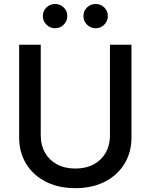

<svg xmlns="http://www.w3.org/2000/svg" viewBox="-20 -958 776 989"><path d="M368.2 11.2Q280.8 11.2 215.6 -22.2Q150.4 -55.7 114.5 -114.7Q78.6 -173.8 78.6 -250V-727.5H189.9V-258.8Q189.9 -210 211.7 -171.6Q233.4 -133.3 273.4 -111.6Q313.5 -89.8 368.2 -89.8Q423.3 -89.8 463.1 -111.6Q502.9 -133.3 524.7 -171.6Q546.4 -210 546.4 -258.8V-727.5H657.2V-250Q657.2 -173.8 621.3 -114.7Q585.4 -55.7 520.5 -22.2Q455.6 11.2 368.2 11.2ZM473.1 -812.5Q446.8 -812.5 428.2 -831.1Q409.7 -849.6 409.7 -875.5Q409.7 -901.4 428.2 -919.4Q446.8 -937.5 473.1 -937.5Q499 -937.5 517.3 -919.4Q535.6 -901.4 535.6 -875.5Q535.6 -849.6 517.3 -831.1Q499 -812.5 473.1 -812.5ZM263.7 -812.5Q237.8 -812.5 219.2 -831.1Q200.7 -849.6 200.7 -875.5Q200.7 -901.4 219.2 -919.4Q237.8 -937.5 263.7 -937.5Q290 -937.5 308.3 -919.4Q326.7 -901.4 326.7 -875.5Q326.7 -849.6 308.3 -831.1Q290 -812.5 263.7 -812.5Z"/></svg>

Font: Inter 16pt Medium
Style: Regular
Weight: 500
Version: Version 4.001;git-66647c0bb